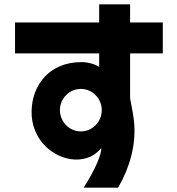

<svg xmlns="http://www.w3.org/2000/svg" viewBox="-20 -769 813 881"><path d="M364 92H522C577 -3 603 -104 596 -199C594 -232 586 -269 577 -319V-524H727V-666H577V-749H435V-666H49V-524H435V-462C422 -471 390 -484 354 -484C207 -484 128 -380 125 -261C121 -133 220 -42 323 -37C372 -35 414 -52 445 -90C445 -62 423 -1 364 92ZM255 -264C255 -317 298 -361 351 -361C404 -361 447 -317 447 -264C447 -210 404 -166 351 -166C298 -166 255 -210 255 -264Z"/></svg>

Font: コーポレート・ロゴ ver3 Bold
Style: Regular
Weight: 700
Designer: [KANA_main] LOGOTYPE.JP [Source Han Sans] Ryoko NISHIZUKA 西塚涼子 (kana, bopomofo & ideographs); Paul D. Hunt (Latin, Greek
Version: Version 12.001;FEAKit 1.0